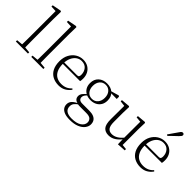

<svg xmlns="http://www.w3.org/2000/svg" viewBox="23 -1707 2872 2872"><g transform="rotate(45 1459.0 -271.5)"><path d="M35 0V-27L154 -38H173L291 -27V0ZM131 0Q132 -30 132.5 -69Q133 -108 133.5 -149.5Q134 -191 134 -226V-742L42 -746V-773L183 -800L198 -791L195 -637V-226Q195 -191 195.5 -149.5Q196 -108 196.5 -69Q197 -30 198 0Z M361 0V-27L480 -38H499L617 -27V0ZM457 0Q458 -30 458.5 -69Q459 -108 459.5 -149.5Q460 -191 460 -226V-742L368 -746V-773L509 -800L524 -791L521 -637V-226Q521 -191 521.5 -149.5Q522 -108 522.5 -69Q523 -30 524 0Z M950 14Q879 14 823 -15Q767 -44 735.5 -103.5Q704 -163 704 -252Q704 -334 736.5 -394.5Q769 -455 823 -488.5Q877 -522 941 -522Q1003 -522 1047.5 -495.5Q1092 -469 1116 -423.5Q1140 -378 1140 -320Q1140 -283 1134 -260H734V-290H1039Q1063 -290 1071.5 -302.5Q1080 -315 1080 -341Q1080 -404 1043.5 -447.5Q1007 -491 940 -491Q892 -491 853 -463Q814 -435 791 -383.5Q768 -332 768 -263Q768 -183 793 -131Q818 -79 862 -54.5Q906 -30 963 -30Q1016 -30 1056.5 -48Q1097 -66 1129 -102L1144 -88Q1111 -41 1063 -13.5Q1015 14 950 14Z M1434 260Q1364 260 1320 243Q1276 226 1255 196.5Q1234 167 1234 128Q1234 80 1267.5 47Q1301 14 1365 -13L1371 -3Q1328 27 1308.5 53Q1289 79 1289 117Q1289 171 1327.5 198.5Q1366 226 1438 226Q1543 226 1597 188.5Q1651 151 1651 97Q1651 61 1626 36Q1601 11 1534 11H1408Q1391 11 1375 10Q1359 9 1345 5V3Q1270 -15 1270 -82Q1270 -113 1289 -140Q1308 -167 1350 -201V-210L1374 -198Q1345 -170 1331.5 -150.5Q1318 -131 1318 -105Q1318 -79 1336 -62Q1354 -45 1395 -45H1542Q1597 -45 1633.5 -30.5Q1670 -16 1688.5 12.5Q1707 41 1707 83Q1707 127 1676 168Q1645 209 1584.5 234.5Q1524 260 1434 260ZM1445 -168Q1389 -168 1347 -190Q1305 -212 1282 -251.5Q1259 -291 1259 -345Q1259 -426 1310.5 -474Q1362 -522 1445 -522Q1487 -522 1521.5 -510Q1556 -498 1579 -475L1581 -473Q1631 -428 1631 -345Q1631 -291 1607.5 -251.5Q1584 -212 1542 -190Q1500 -168 1445 -168ZM1444 -197Q1502 -197 1537.5 -238.5Q1573 -280 1573 -346Q1573 -412 1537.5 -452.5Q1502 -493 1446 -493Q1388 -493 1353 -452Q1318 -411 1318 -345Q1318 -279 1352.5 -238Q1387 -197 1444 -197ZM1550 -461V-478H1556L1694 -518L1710 -507V-459Z M2005 14Q1935 14 1897.5 -30Q1860 -74 1861 -185L1863 -478L1882 -463L1777 -476V-502L1916 -514L1926 -502L1922 -377V-188Q1922 -103 1949 -68.5Q1976 -34 2028 -34Q2076 -34 2121.5 -61Q2167 -88 2205 -137L2224 -103H2206Q2167 -51 2117 -18.5Q2067 14 2005 14ZM2202 8 2199 -116V-117L2200 -467L2115 -475V-502L2253 -514L2263 -502L2259 -377V-35L2338 -27V0Z M2680 14Q2609 14 2553 -15Q2497 -44 2465.5 -103.5Q2434 -163 2434 -252Q2434 -334 2466.5 -394.5Q2499 -455 2553 -488.5Q2607 -522 2671 -522Q2733 -522 2777.5 -495.5Q2822 -469 2846 -423.5Q2870 -378 2870 -320Q2870 -283 2864 -260H2464V-290H2769Q2793 -290 2801.5 -302.5Q2810 -315 2810 -341Q2810 -404 2773.5 -447.5Q2737 -491 2670 -491Q2622 -491 2583 -463Q2544 -435 2521 -383.5Q2498 -332 2498 -263Q2498 -183 2523 -131Q2548 -79 2592 -54.5Q2636 -30 2693 -30Q2746 -30 2786.5 -48Q2827 -66 2859 -102L2874 -88Q2841 -41 2793 -13.5Q2745 14 2680 14ZM2617 -616Q2644 -655 2670 -692.5Q2696 -730 2720 -764Q2734 -786 2744.5 -794.5Q2755 -803 2767 -803Q2778 -803 2786.5 -796Q2795 -789 2795 -775Q2795 -765 2787 -753Q2779 -741 2759 -722Q2731 -696 2699.5 -665.5Q2668 -635 2635 -603Z"/></g></svg>

Font: Noto Serif JP ExtraLight ExtraLight
Style: Regular
Weight: 250
Version: Version 2.003-H1;hotconv 1.1.1;makeotfexe 2.6.0